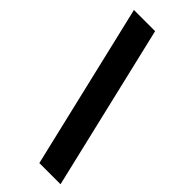

<svg xmlns="http://www.w3.org/2000/svg" viewBox="-267 -770 910 910"><g transform="rotate(45 188.5 -315.0)"><path d="M223 100 27 -730H169L365 100Z"/></g></svg>

Font: MuseoModerno Thin ExtraBold
Style: Italic
Weight: 800
Italic angle: -9°
Version: Version 1.003